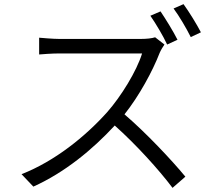

<svg xmlns="http://www.w3.org/2000/svg" viewBox="-20 -866 1040 927"><path d="M755 -811 706 -790C733 -751 768 -692 787 -651L837 -674C817 -714 780 -774 755 -811ZM866 -846 818 -825C846 -787 879 -731 901 -687L950 -710C931 -747 893 -809 866 -846ZM774 -651 729 -686C714 -681 689 -678 659 -678H267C236 -678 180 -683 169 -684V-603C178 -604 232 -608 267 -608H666C640 -523 565 -401 497 -324C392 -207 245 -88 84 -25L141 35C292 -33 426 -143 534 -260C637 -168 746 -48 813 41L875 -13C809 -93 687 -223 581 -314C652 -403 717 -523 751 -611C756 -623 768 -643 774 -651Z"/></svg>

Font: Source Han Sans JP Normal
Style: Regular
Weight: 350
Designer: Ryoko NISHIZUKA 西塚涼子 (kana, bopomofo & ideographs); Paul D. Hunt (Latin, Greek & Cyrillic); Sandoll Communications 산돌커뮤니
Foundry: Adobe
Version: Version 2.002;hotconv 1.0.116;makeotfexe 2.5.65601